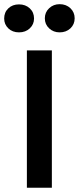

<svg xmlns="http://www.w3.org/2000/svg" viewBox="-34 -887 373 907"><path d="M93 0V-649H211V0ZM247.6 -734.1Q218.6 -734.1 198.2 -753Q177.8 -771.9 177.8 -800.5Q177.8 -829 198.2 -848.2Q218.6 -867.3 247.6 -867.3Q278.4 -867.3 298.6 -848.2Q318.7 -829 318.7 -800.5Q318.7 -771.9 298.6 -753Q278.4 -734.1 247.6 -734.1ZM55.8 -734.1Q25 -734.1 5.3 -753Q-14.3 -771.9 -14.3 -799.5Q-14.3 -828.8 5.3 -847.5Q25 -866.3 55.8 -866.3Q86.5 -866.3 106.7 -847.5Q126.8 -828.8 126.8 -799.5Q126.8 -771.9 106.7 -753Q86.5 -734.1 55.8 -734.1Z"/></svg>

Font: Karla
Style: Regular
Weight: 400
Designer: Jonathan Pinhorn
Version: Version 2.004;gftools[0.9.33]